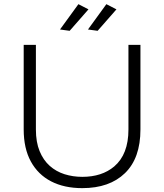

<svg xmlns="http://www.w3.org/2000/svg" viewBox="-20 -920 808 944"><path d="M384.5 5Q296 5 231.5 -28.2Q167 -61.5 131.8 -125.8Q96.5 -190 96.5 -283.5V-699.5H156.5V-283.5Q156.5 -221 174.8 -176.8Q193 -132.5 224.5 -104.5Q256 -76.5 297.2 -63.5Q338.5 -50.5 384.5 -50.5Q481 -50.5 541.5 -101.5Q611.5 -161 611.5 -283.5V-699.5H670.5V-283.5Q670.5 -142.5 594.5 -68.8Q518.5 5 384.5 5ZM322.5 -768.5 275 -775 365.5 -899.5 415 -874ZM460 -768.5 412.5 -775 503 -899.5 552.5 -874Z"/></svg>

Font: Argentum Novus Light
Style: Regular
Weight: 300
Designer: Julieta Ulanovsky (font) & Cristiano Sobral (main changes)
Foundry: Julieta Ulanovsky (font) & Cristiano Sobral (main changes)
Version: Version 3.00;November 27, 2020;FontCreator 13.0.0.2655 64-bi